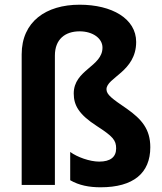

<svg xmlns="http://www.w3.org/2000/svg" viewBox="-20 -785 689 815"><path d="M558 -607C558 -706 455 -765 318 -765C175 -765 72 -693 72 -554V0H213V-549C213 -618 256 -652 318 -652C374 -652 415 -622 415 -583C415 -502 293 -489 293 -388C293 -338 315 -299 391 -250C459 -206 473 -190 473 -155C473 -118 448 -99 401 -99C361 -99 308 -118 278 -140V-20C316 2 359 10 407 10C546 10 618 -50 618 -160C618 -237 581 -279 519 -323C456 -366 432 -383 432 -406C432 -456 558 -481 558 -607Z"/></svg>

Font: Noto Sans Sinhala UI SemiCondensed
Style: Bold
Weight: 700
Width: 4
Designer: Jelle Bosma - Monotype Design Team
Foundry: Monotype Imaging Inc.
Version: Version 2.006